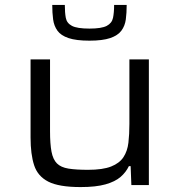

<svg xmlns="http://www.w3.org/2000/svg" viewBox="-20 -751 727 779"><path d="M307 8Q219 8 176 -14Q133 -36 118.5 -80.5Q104 -125 104 -193V-510H183V-219Q183 -167 189 -135.5Q195 -104 211 -88Q227 -72 257.5 -67Q288 -62 337 -62Q397 -62 431 -75.5Q465 -89 481 -113.5Q497 -138 501 -172Q505 -206 505 -248V-510H584V0H513L510 -77H503Q491 -52 469 -33Q447 -14 408 -3Q369 8 307 8ZM343 -586Q289 -586 258 -596.5Q227 -607 213 -626.5Q199 -646 195.5 -672.5Q192 -699 192 -731H243Q243 -700 247 -678.5Q251 -657 272 -646Q293 -635 343 -635Q392 -635 413 -646Q434 -657 438.5 -678.5Q443 -700 443 -731H494Q494 -699 490.5 -672.5Q487 -646 472.5 -626.5Q458 -607 427 -596.5Q396 -586 343 -586Z"/></svg>

Font: Saira Expanded
Style: Regular
Weight: 400
Width: 7
Designer: Hector Gatti with collaboration of the Omnibus-Type team
Foundry: Omnibus-Type
Version: Version 1.100; ttfautohint (v1.8.3)